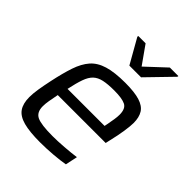

<svg xmlns="http://www.w3.org/2000/svg" viewBox="-207 -856 986 986"><g transform="rotate(45 285.5 -363.5)"><path d="M251 8Q175 8 130.5 -4Q86 -16 67 -43.5Q48 -71 48 -117Q48 -144 53.5 -178Q59 -212 68 -254Q83 -325 100 -375.5Q117 -426 144.5 -457.5Q172 -489 220 -503.5Q268 -518 345 -518Q412 -518 450.5 -506Q489 -494 505 -468.5Q521 -443 521 -402Q521 -380 515 -340Q509 -300 498 -255L492 -228H144Q138 -198 134 -174.5Q130 -151 130 -133Q130 -89 160.5 -74.5Q191 -60 274 -60Q310 -60 356.5 -63.5Q403 -67 439 -72L425 -6Q393 0 344.5 4Q296 8 251 8ZM157 -286H426L429 -301Q434 -327 437 -346.5Q440 -366 440 -381Q440 -425 414.5 -437.5Q389 -450 333 -450Q286 -450 256.5 -443.5Q227 -437 209 -420Q191 -403 179.5 -370.5Q168 -338 157 -286ZM297 -595 221 -729 222 -735H275L345 -636L451 -735H513L512 -729L382 -595Z"/></g></svg>

Font: Saira
Style: Italic
Weight: 400
Italic angle: -12°
Designer: Hector Gatti with collaboration of the Omnibus-Type team
Foundry: Omnibus-Type
Version: Version 1.100; ttfautohint (v1.8.3)